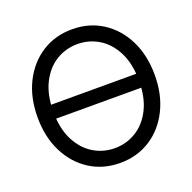

<svg xmlns="http://www.w3.org/2000/svg" viewBox="-131 -871 1014 1013"><g transform="rotate(-20 376.0 -364.0)"><path d="M618.7 -402.3V-324.2H118.7V-402.3ZM376.5 11.2Q280.8 11.2 206.5 -36.4Q132.3 -84 89.8 -168.5Q47.4 -252.9 47.4 -363.3Q47.4 -474.6 89.8 -559.1Q132.3 -643.6 206.5 -691.2Q280.8 -738.8 376.5 -738.8Q472.2 -738.8 546.4 -691.2Q620.6 -643.6 662.8 -559.1Q705.1 -474.6 705.1 -363.3Q705.1 -252.9 662.8 -168.5Q620.6 -84 546.4 -36.4Q472.2 11.2 376.5 11.2ZM376.5 -71.8Q441.9 -71.8 496.6 -105.5Q551.3 -139.2 584 -204.3Q616.7 -269.5 616.7 -363.3Q616.7 -458 584 -523.2Q551.3 -588.4 496.6 -622.1Q441.9 -655.8 376.5 -655.8Q310.5 -655.8 255.9 -622.1Q201.2 -588.4 168.5 -522.9Q135.7 -457.5 135.7 -363.3Q135.7 -269.5 168.5 -204.3Q201.2 -139.2 255.9 -105.5Q310.5 -71.8 376.5 -71.8Z"/></g></svg>

Font: Inter 28pt
Style: Regular
Weight: 400
Designer: Rasmus Andersson
Foundry: rsms
Version: Version 4.001;git-66647c0bb